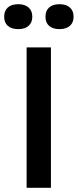

<svg xmlns="http://www.w3.org/2000/svg" viewBox="-68 -896 371 916"><path d="M59 -670V0H175V-670ZM-48 -815C-48 -780 -25 -757 19 -757C62 -757 86 -780 86 -815V-817C86 -853 62 -876 19 -876C-25 -876 -48 -853 -48 -817ZM149 -815C149 -780 172 -757 216 -757C259 -757 283 -780 283 -815V-817C283 -853 259 -876 216 -876C172 -876 149 -853 149 -817Z"/></svg>

Font: LT Wave Medium
Style: Regular
Weight: 500
Designer: Daniel Lyons
Version: Version 2.5 (Glyphs App)